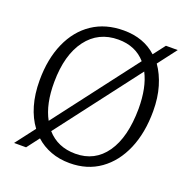

<svg xmlns="http://www.w3.org/2000/svg" viewBox="-129 -839 962 977"><g transform="rotate(20 352.0 -350.5)"><path d="M49 14 130 -92Q97 -136 79.5 -196Q62 -256 62 -330Q62 -446 100.5 -533Q139 -620 210 -667.5Q281 -715 379 -715Q487 -715 557 -651L606 -715H670L593 -614Q624 -570 641.5 -511Q659 -452 659 -380Q659 -262 621 -173.5Q583 -85 513.5 -35.5Q444 14 349 14Q293 14 246.5 -3.5Q200 -21 165 -53L114 14ZM176 -152 517 -599Q462 -662 369 -662Q261 -662 198.5 -578.5Q136 -495 135 -348Q134 -228 176 -152ZM360 -41Q465 -41 524.5 -126Q584 -211 585 -366Q585 -481 547 -554L206 -107Q264 -41 360 -41Z"/></g></svg>

Font: Literata 12pt Light
Style: Italic
Weight: 300
Italic angle: -2°
Designer: Latin by Veronika Burian and Jose Scaglione. Greek by Irene Vlachou. Cyrillic by Vera Evstafieva
Foundry: TypeTogether
Version: Version 3.002